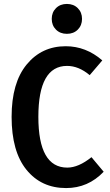

<svg xmlns="http://www.w3.org/2000/svg" viewBox="-20 -941 557 976"><path d="M264.5 -899.5Q286 -921 320 -921Q354 -921 375.5 -899.5Q397 -878 397 -845Q397 -812 375.5 -790.5Q354 -769 320 -769Q286 -769 264.5 -790.5Q243 -812 243 -845Q243 -878 264.5 -899.5ZM314 -706Q417 -706 500 -634L436 -559Q380 -606 321 -606Q175 -606 175 -347Q175 -89 322 -89Q379 -89 445 -142L507 -68Q428 15 316 15Q190 15 114.5 -78Q39 -171 39 -347Q39 -520 115.5 -613Q192 -706 314 -706Z"/></svg>

Font: Fira Sans Condensed Medium
Style: Regular
Weight: 500
Width: 3
Designer: Carrois Corporate & Edenspiekermann AG
Foundry: Carrois Corporate GbR & Edenspiekermann AG
Version: Version 4.203;PS 004.203;hotconv 1.0.88;makeotf.lib2.5.64775